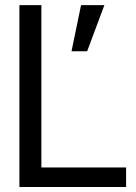

<svg xmlns="http://www.w3.org/2000/svg" viewBox="-20 -748 543 768"><path d="M57.6 0H484.4V-78.1H145.5V-727.5H57.6ZM266.1 -543H328.6L397.5 -727.5H304.2Z"/></svg>

Font: Guggenheim Sans Display
Style: Regular
Weight: 400
Designer: Modified by Tom Baber under direction of Pentagram Design 2023
Foundry: rsms
Version: Version 1.001;Glyphs 3.1.2 (3151)